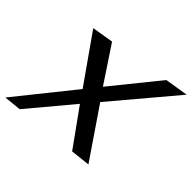

<svg xmlns="http://www.w3.org/2000/svg" viewBox="-321 -652 1010 1010"><g transform="rotate(45 184.0 -146.5)"><path d="M108 -123 -148 196 -51 186 153 -58 301 148 410 136 222 -140 516 -489 386 -468 175 -207 41 -409 -79 -389Z"/></g></svg>

Font: Gamestation Warped
Style: Italic
Weight: 400
Designer: Jonas Hecksher
Foundry: Jonas Hecksher, Playtypeª, e-types AS
Version: Version 1.003